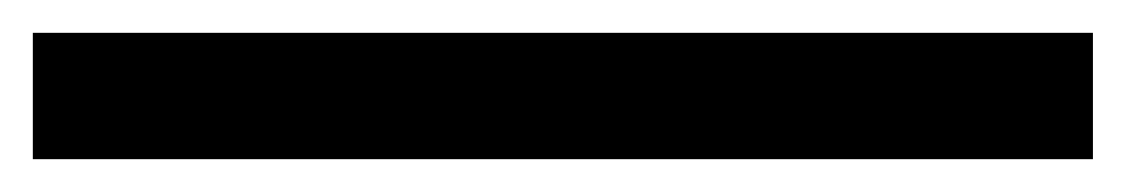

<svg xmlns="http://www.w3.org/2000/svg" viewBox="-35 80 686 117"><path d="M-15 177V100H631V177Z"/></svg>

Font: Overpass Mono Light
Style: Regular
Weight: 300
Monospace: yes
Designer: Delve Withrington, Dave Bailey
Foundry: Delve Fonts LLC
Version: Version 4.000